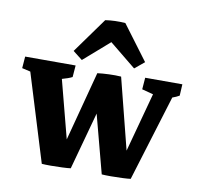

<svg xmlns="http://www.w3.org/2000/svg" viewBox="-68 -636 734 710"><g transform="rotate(10 299.0 -281.0)"><path d="M347.2 -563.5 444.3 -433.6 408.2 -403.8 308.6 -484.9 212.4 -400.9 176.8 -428.7 272 -561Q307.6 -566.4 347.2 -563.5ZM133.3 2.9 32.2 -325.7 0.5 -333 3.9 -377H193.4L189.9 -333Q182.6 -329.1 172.6 -325.7Q162.6 -322.3 151.9 -319.3L208.5 -102.1L277.3 -362.8Q295.4 -365.2 320.6 -366.2Q345.7 -367.2 366.2 -365.7L433.6 -99.6L493.7 -321.8L451.2 -333L454.6 -377H594.2L591.8 -334Q581.1 -327.6 565.9 -322.3L466.8 0.5Q457 2 435.5 2.9Q414.1 3.9 392.1 3.9Q370.1 3.9 358.4 2.9L300.8 -215.3L241.7 0.5Q231.9 2 210.4 2.9Q189 3.9 167 3.9Q145 3.9 133.3 2.9Z"/></g></svg>

Font: Markazi Text
Style: Bold
Weight: 700
Designer: Borna Izadpanah (Arabic designer), Fiona Ross (Arabic design director) and Florian Runge (Latin designer)
Foundry: Borna Izadpanah and Florian Runge
Version: Version 1.001; ttfautohint (v1.8.3)